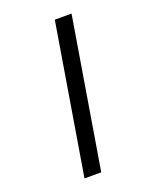

<svg xmlns="http://www.w3.org/2000/svg" viewBox="-173 -922 945 1164"><g transform="rotate(-20 300.0 -340.0)"><path d="M166 143 326 -823H434L274 143Z"/></g></svg>

Font: Iosevka Etoile Semibold
Style: Italic
Weight: 600
Italic angle: -9°
Designer: Belleve Invis
Foundry: Belleve Invis
Version: Version 22.1.2; ttfautohint (v1.8.4)